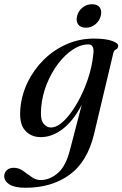

<svg xmlns="http://www.w3.org/2000/svg" viewBox="-74 -639 579 908"><path d="M371 -6Q339.5 126.5 254.5 187.8Q169.5 249 47 249Q-4 249 -29 233.5Q-54 218 -54 194Q-54 177.5 -42 166Q-30 154.5 -8.5 154.5Q14.5 154.5 35 169Q55.5 183.5 75.5 198Q95.5 212.5 118 212.5Q161 212.5 199.5 179.5Q238 146.5 257.5 67.5L312.5 -143.5Q272.5 -67 222.5 -28.8Q172.5 9.5 119 9.5Q72 9.5 43.8 -23Q15.5 -55.5 22.5 -128Q28.5 -192 57.2 -251Q86 -310 133 -356.5Q180 -403 240.8 -429.8Q301.5 -456.5 370.5 -456.5Q424.5 -456.5 455.2 -445.8Q486 -435 485 -421.5Q484 -409.5 474.5 -405.2Q465 -401 462 -388.5ZM121 -133Q115.5 -76 130.8 -56Q146 -36 166.5 -36Q196 -36 228.8 -68Q261.5 -100 291 -151.5Q320.5 -203 341 -263.2Q361.5 -323.5 367 -380.5Q374 -429 344 -429Q307 -429 269.5 -404Q232 -379 200.2 -336.8Q168.5 -294.5 147.2 -241.8Q126 -189 121 -133ZM332 -508Q306.5 -508 295.5 -523.8Q284.5 -539.5 290.5 -563.5Q297 -588 316.5 -603.5Q336 -619 361 -619Q387 -619 397.8 -603.5Q408.5 -588 402.5 -563.5Q396 -539.5 376.8 -523.8Q357.5 -508 332 -508Z"/></svg>

Font: Fraunces 72pt S000
Style: Italic
Weight: 400
Italic angle: -16°
Version: Version 1.000; ttfautohint (v1.8.3)